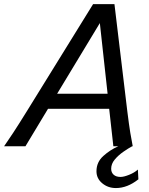

<svg xmlns="http://www.w3.org/2000/svg" viewBox="-30 -719 731 944"><path d="M527.3 0 506.8 -184.1H206.1L95.2 0H-9.8Q10.3 -28.8 34.7 -65.9Q59.1 -103 100.6 -169.9L427.7 -698.7H532.7L596.2 -169.9Q604.5 -103.5 610.6 -66.2Q616.7 -28.8 622.6 0ZM460.9 -605.5 251 -258.3H499ZM551.8 0H620.1Q600.1 10.7 575.9 27.6Q551.8 44.4 534.2 65.4Q516.6 86.4 516.6 110.8Q516.6 128.9 528.6 139.9Q540.5 150.9 563 150.9Q578.6 150.9 604.5 140.6Q630.4 130.4 647.9 114.7L650.4 162.6Q596.2 205.6 540 205.6Q501 205.6 472.7 182.1Q444.3 158.7 444.3 123Q444.3 78.1 478 47.9Q511.7 17.6 551.8 0Z"/></svg>

Font: Andika
Style: Italic
Weight: 400
Italic angle: -14°
Designer: Victor Gaultney, Annie Olsen, Julie Remington, Don Collingsworth, Eric Hays, Becca Hirsbrunner
Foundry: SIL International
Version: Version 6.101